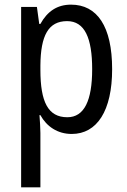

<svg xmlns="http://www.w3.org/2000/svg" viewBox="-20 -567 548 827"><path d="M286 -547C226 -547 184 -518 154 -464H149L139 -537H71V240H154V6C154 -16 152 -44 150 -71H154C181 -22 228 10 289 10C398 10 463 -90 463 -269C463 -454 398 -547 286 -547ZM269 -476C345 -476 377 -403 377 -269C377 -134 343 -62 270 -62C187 -62 154 -128 154 -266V-285C155 -415 189 -476 269 -476Z"/></svg>

Font: Noto Sans Ethiopic Condensed
Style: Regular
Weight: 400
Width: 3
Designer: Monotype Design Team
Foundry: Monotype Imaging Inc.
Version: Version 2.102